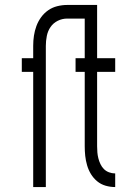

<svg xmlns="http://www.w3.org/2000/svg" viewBox="-20 -755 540 775"><path d="M165 0H114V-465H68V-520H114V-570Q114 -591 117 -611Q120 -631 127 -650Q134 -669 146 -685.5Q158 -702 174.5 -713.5Q191 -725 211 -730Q231 -735 251 -735H372V-520H445V-465H372V-165Q372 -152 373 -140Q374 -128 377 -116Q380 -104 385.5 -92.5Q391 -81 399.5 -72.5Q408 -64 420 -59.5Q432 -55 444 -55H445V0H444Q425 0 406 -5.5Q387 -11 372 -23.5Q357 -36 347 -52.5Q337 -69 331.5 -88Q326 -107 324 -126Q322 -145 322 -165V-465H285V-520H322V-680H251Q231 -680 213 -671Q195 -662 184 -646Q173 -630 169 -610Q165 -590 165 -570Z"/></svg>

Font: Iosevka Fixed SS04 Light
Style: Regular
Weight: 300
Monospace: yes
Designer: Belleve Invis
Foundry: Belleve Invis
Version: Version 32.5.0